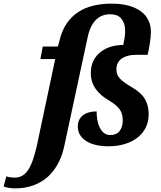

<svg xmlns="http://www.w3.org/2000/svg" viewBox="-166 -791 881 1051"><path d="M437 -712.9Q410.2 -712.9 389.4 -703.4Q368.7 -693.8 353.3 -676Q337.9 -658.2 327.4 -632.6Q316.9 -606.9 311 -574.2L186 7.8Q176.3 53.7 159.4 88.9Q142.6 124 121.3 149.9Q100.1 175.8 75.2 193.1Q50.3 210.4 23.9 220.9Q-2.4 231.4 -29.5 235.8Q-56.6 240.2 -82 240.2Q-101.6 240.2 -118.9 237.1Q-136.2 233.9 -146 230L-131.8 174.8Q-123.5 177.2 -112.1 179.2Q-100.6 181.2 -85 181.2Q-63 181.2 -45.4 171.6Q-27.8 162.1 -13.4 141.4Q1 120.6 12.7 87.9Q24.4 55.2 35.2 8.8L136.2 -467.8H55.2L67.9 -536.1H150.9L159.2 -566.9Q172.4 -623.5 199 -662.4Q225.6 -701.2 262.7 -725.3Q299.8 -749.5 345.7 -760.3Q391.6 -771 443.8 -771Q498 -771 538.6 -759.8Q579.1 -748.5 606.2 -728.3Q633.3 -708 646.7 -679.2Q660.2 -650.4 660.2 -615.2Q660.2 -602.5 658.4 -586.7Q656.7 -570.8 654.3 -554.2Q651.9 -537.6 648.7 -521.2Q645.5 -504.9 642.1 -491.2H585Q555.2 -491.2 533.7 -485.4Q512.2 -479.5 498.3 -469Q484.4 -458.5 477.8 -443.8Q471.2 -429.2 471.2 -411.1Q471.2 -397 475.3 -385.3Q479.5 -373.5 489.3 -362.3Q499 -351.1 515.9 -339.1Q532.7 -327.1 558.1 -312Q606.4 -284.2 627.2 -248.8Q647.9 -213.4 647.9 -165Q647.9 -125.5 632.1 -93.3Q616.2 -61 587.2 -38.1Q558.1 -15.1 517.3 -2.7Q476.6 9.8 426.8 9.8Q389.2 9.8 358.4 2.4Q327.6 -4.9 305.7 -19Q283.7 -33.2 271.7 -53.2Q259.8 -73.2 259.8 -99.1Q259.8 -118.7 267.1 -134Q274.4 -149.4 288.1 -159.9Q301.8 -170.4 320.6 -175.8Q339.4 -181.2 362.8 -181.2Q362.8 -157.7 366.7 -134.8Q370.6 -111.8 379.6 -93.3Q388.7 -74.7 403.1 -63.2Q417.5 -51.8 438 -51.8Q471.2 -51.8 488.5 -73.7Q505.9 -95.7 505.9 -131.8Q505.9 -147.5 502.9 -161.4Q500 -175.3 491.7 -188.5Q483.4 -201.7 468.5 -214.4Q453.6 -227.1 430.2 -241.2Q383.3 -268.1 357.2 -305.2Q331.1 -342.3 331.1 -391.1Q331.1 -431.6 346.4 -460.7Q361.8 -489.7 387 -508.5Q412.1 -527.3 443.8 -536.1Q475.6 -544.9 508.8 -544.9Q513.7 -567.9 516.4 -586.7Q519 -605.5 519 -622.1Q519 -663.1 499 -688Q479 -712.9 437 -712.9Z"/></svg>

Font: Droid Serif
Style: Bold Italic
Weight: 700
Italic angle: -12°
Designer: Monotype Design team
Foundry: Monotype Imaging Inc.
Version: Version 1.03